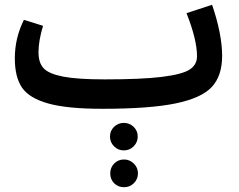

<svg xmlns="http://www.w3.org/2000/svg" viewBox="-20 -439 1000 803"><path d="M867 -419Q909 -296 909 -205Q909 -122 866 -75.5Q823 -29 714.5 -6.5Q606 16 408 16V15L407 16Q262 16 182.5 -6Q103 -28 72.5 -72Q42 -116 42 -195Q42 -280 80 -356L160 -331Q141 -268 141 -220Q141 -176 163 -153Q185 -130 244.5 -118.5Q304 -107 418 -107Q573 -107 657.5 -117.5Q742 -128 773 -148Q804 -168 804 -204Q804 -273 760 -384ZM539 173Q522 190 498 190Q474 190 457 173Q440 156 440 132Q440 108 457 91.5Q474 75 498 75Q522 75 539 91.5Q556 108 556 132Q556 156 539 173ZM499 228Q522 228 539.5 245Q557 262 557 286Q557 310 540 327Q523 344 499 344Q474 344 457.5 327.5Q441 311 441 286Q441 262 457.5 245Q474 228 499 228Z"/></svg>

Font: FiraGO Medium
Style: Regular
Weight: 500
Designer: bBox Type
Foundry: bBox Type GmbH
Version: Version 1.001;PS 001.001;hotconv 1.0.88;makeotf.lib2.5.64775